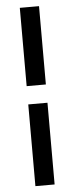

<svg xmlns="http://www.w3.org/2000/svg" viewBox="-58 -742 356 904"><g transform="rotate(-5 120.0 -289.5)"><path d="M162.6 -340.8H71.8V-710.9H162.6ZM71.8 131.8V-254.4H162.6V131.8Z"/></g></svg>

Font: MAUL Condensed
Style: Condensed Regular
Weight: 400
Designer: MAUL
Version: Version 1.0; 2020; ttfautohint (v1.8.3)